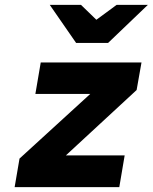

<svg xmlns="http://www.w3.org/2000/svg" viewBox="-20 -767 626 787"><path d="M292 -591 184 -747H312L375 -686L458 -747H586L423 -591ZM60 -117 350 -382H125L147 -511H560L540 -398L250 -130H491L469 0H40Z"/></svg>

Font: Overpass Heavy
Style: Italic
Weight: 900
Italic angle: -10°
Designer: Delve Withrington, Dave Bailey
Foundry: Delve Fonts
Version: Version 3.000;DELV;Overpass